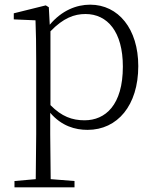

<svg xmlns="http://www.w3.org/2000/svg" viewBox="-20 -542 664 822"><path d="M355 14C483 14 572 -91 572 -259C572 -418 487 -522 366 -522C307 -522 244 -497 193 -436L189 -511L176 -519L39 -485V-459L132 -455C134 -405 135 -347 135 -278V32L133 225L42 233V260H299V233L197 225L195 32V-59C244 -2 302 14 355 14ZM196 -408C251 -465 298 -482 346 -482C440 -482 506 -406 506 -257C506 -92 431 -27 342 -27C289 -27 244 -43 196 -92Z"/></svg>

Font: Noto Serif CJK SC ExtraLight
Style: Regular
Weight: 200
Designer: Ryoko NISHIZUKA 西塚涼子 (kana & ideographs); Frank Grießhammer (Latin, Greek & Cyrillic); Wenlong ZHANG 张文龙 (bopomofo); San
Foundry: Adobe
Version: Version 2.001;hotconv 1.1.0;makeotfexe 2.6.0